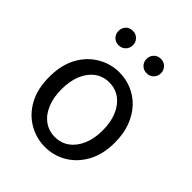

<svg xmlns="http://www.w3.org/2000/svg" viewBox="-215 -895 1037 1037"><g transform="rotate(45 303.0 -377.0)"><path d="M303 13Q237 13 179 -20.5Q121 -54 86.5 -117.5Q52 -181 52 -271Q52 -362 86.5 -425.5Q121 -489 179 -523Q237 -557 303 -557Q353 -557 398.5 -538Q444 -519 479 -482Q514 -445 534 -392Q554 -339 554 -271Q554 -181 519 -117.5Q484 -54 427 -20.5Q370 13 303 13ZM303 -63Q350 -63 385.5 -89Q421 -115 441 -162Q461 -209 461 -271Q461 -334 441 -381Q421 -428 385.5 -454Q350 -480 303 -480Q256 -480 220.5 -454Q185 -428 165.5 -381Q146 -334 146 -271Q146 -209 165.5 -162Q185 -115 220.5 -89Q256 -63 303 -63ZM196 -657Q171 -657 156 -673Q141 -689 141 -712Q141 -735 156 -751Q171 -767 196 -767Q220 -767 235.5 -751Q251 -735 251 -712Q251 -689 235.5 -673Q220 -657 196 -657ZM410 -657Q386 -657 370.5 -673Q355 -689 355 -712Q355 -735 370.5 -751Q386 -767 410 -767Q434 -767 449.5 -751Q465 -735 465 -712Q465 -689 449.5 -673Q434 -657 410 -657Z"/></g></svg>

Font: Noto Sans SC Thin
Style: Regular
Weight: 400
Version: Version 2.004-H2;hotconv 1.0.118;makeotfexe 2.5.65603